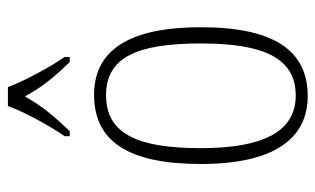

<svg xmlns="http://www.w3.org/2000/svg" viewBox="-180 -626 816 497"><g transform="rotate(-90 228.5 -378.0)"><path d="M124 -619V-606H137C175 -646 201 -676 227 -722C252 -676 277 -646 316 -606H329V-619C303 -657 268 -721 251 -766H202C186 -721 150 -657 124 -619ZM228 10C345 10 406 -76 406 -267C406 -453 346 -543 231 -543C110 -543 52 -453 52 -267C52 -78 117 10 228 10ZM229 -21C135 -21 93 -107 93 -267C93 -430 130 -512 230 -512C328 -512 364 -432 364 -267C364 -109 329 -21 229 -21Z"/></g></svg>

Font: Noto Serif Georgian Condensed ExtraLight
Style: Regular
Weight: 200
Width: 3
Designer: Monotype Design Team, Akaki Razmadze
Foundry: Google LLC
Version: Version 2.003